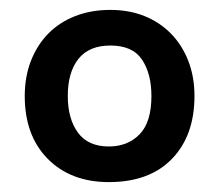

<svg xmlns="http://www.w3.org/2000/svg" viewBox="-20 -662 443 388"><path d="M373 -468Q373 -388 327.5 -341Q282 -294 200 -294Q123 -294 76.5 -341Q30 -388 30 -468Q30 -507 42.5 -539Q55 -571 77.5 -594Q100 -617 132 -629.5Q164 -642 203 -642Q241 -642 272 -629.5Q303 -617 325.5 -594Q348 -571 360.5 -539Q373 -507 373 -468ZM286 -468Q286 -513 267 -541.5Q248 -570 203 -570Q160 -570 138.5 -543Q117 -516 117 -468Q117 -422 137.5 -394Q158 -366 200 -366Q238 -366 262 -390.5Q286 -415 286 -468Z"/></svg>

Font: Ek Mukta ExtraBold
Style: Regular
Weight: 800
Designer: Girish Dalvi and Yashodeep Gholap
Foundry: Ek Type
Version: Version 2.538;PS 1.002;hotconv 16.6.51;makeotf.lib2.5.65220;